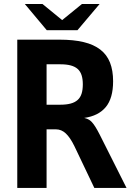

<svg xmlns="http://www.w3.org/2000/svg" viewBox="-20 -924 642 944"><path d="M102.1 -904.3H189L285.6 -825.2L382.8 -904.3H469.7L360.8 -775.4H210ZM64.9 -729H272.9Q341.8 -729 391.4 -717Q440.9 -705.1 473.1 -680.2Q505.4 -655.3 520.8 -616.5Q536.1 -577.6 536.1 -524.4Q536.1 -440.9 500 -397.5Q463.9 -354 394 -344.2Q404.8 -341.8 413.8 -337.4Q422.9 -333 431.4 -324Q439.9 -314.9 449.2 -300Q458.5 -285.2 470.2 -262.2L602.1 0H443.8L356 -184.1L345.7 -205.6Q325.2 -247.6 303.7 -267.8Q282.2 -288.1 254.9 -288.1H209V0H64.9ZM276.9 -409.2Q306.2 -409.2 327.1 -414.8Q348.1 -420.4 361.6 -432.4Q375 -444.3 381.1 -463.4Q387.2 -482.4 387.2 -509.3Q387.2 -535.6 381.1 -554.4Q375 -573.2 361.8 -585Q348.6 -596.7 327.6 -602.3Q306.6 -607.9 276.9 -607.9H209V-409.2Z"/></svg>

Font: Hack
Style: Bold
Weight: 700
Monospace: yes
Designer: Christopher Simpkins
Foundry: Christopher Simpkins
Version: Version 2.017